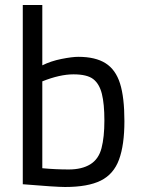

<svg xmlns="http://www.w3.org/2000/svg" viewBox="-20 -737 567 767"><path d="M240 10Q203 10 71 -1V-717H149V-476Q183 -493 225.5 -501.5Q268 -510 293 -510Q361 -510 401.5 -484.5Q442 -459 459.5 -403.5Q477 -348 477 -253Q477 -158 455.5 -99.5Q434 -41 382.5 -15.5Q331 10 240 10ZM149 -65Q202 -60 254.5 -60Q307 -60 340.5 -80.5Q374 -101 385.5 -145Q397 -189 397 -255.5Q397 -322 387 -362Q377 -402 352.5 -421Q328 -440 273.5 -440Q219 -440 149 -412Z"/></svg>

Font: Cairo-CLs
Style: CLs-Regular
Weight: 400
Version: Version 3.130;gftools[0.9.24]